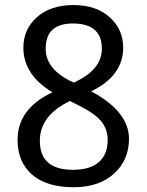

<svg xmlns="http://www.w3.org/2000/svg" viewBox="-20 -747 591 774"><path d="M347.7 -378.9Q500 -296.9 500 -187.5Q500 -101.6 439.5 -46.9Q378.9 7.8 277.3 7.8Q168 7.8 109.4 -43Q50.8 -93.8 50.8 -183.6Q50.8 -308.6 191.4 -375Q74.2 -445.3 74.2 -554.7Q74.2 -628.9 128.9 -677.7Q183.6 -726.6 277.3 -726.6Q367.2 -726.6 421.9 -677.7Q476.6 -628.9 476.6 -554.7Q476.6 -441.4 347.7 -378.9ZM277.3 -414.1Q390.6 -464.8 390.6 -550.8Q390.6 -601.6 361.3 -627Q332 -652.3 273.4 -652.3Q218.8 -652.3 191.4 -627Q164.1 -601.6 164.1 -550.8Q164.1 -464.8 277.3 -414.1ZM261.7 -339.8Q140.6 -281.2 140.6 -179.7Q140.6 -121.1 173.8 -91.8Q207 -62.5 273.4 -62.5Q343.8 -62.5 378.9 -93.8Q414.1 -125 414.1 -183.6Q414.1 -226.6 386.7 -259.8Q359.4 -293 277.3 -332Z"/></svg>

Font: Droid Sans Fallback
Style: Regular
Weight: 400
Designer: Steve Matteson
Foundry: Ascender Corporation
Version: 3.00 (Khmer version)